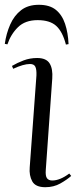

<svg xmlns="http://www.w3.org/2000/svg" viewBox="-28 -767 334 801"><path d="M124 -452Q125 -477 119.5 -488.5Q114 -500 97 -500Q70 -500 27 -480L22 -492Q44 -505 70.5 -515Q97 -525 127 -525Q165 -525 179 -502.5Q193 -480 190 -439L163 -58Q161 -33 168 -23.5Q175 -14 190 -14Q222 -14 261 -43L269 -33Q251 -17 223.5 -1.5Q196 14 161 14Q120 14 106.5 -10.5Q93 -35 96 -69ZM134 -747Q179 -747 205 -726Q231 -705 243.5 -667.5Q256 -630 258 -583L247 -581Q233 -635 206.5 -659Q180 -683 129 -683Q77 -683 47 -653.5Q17 -624 3 -582L-8 -584Q-2 -627 14.5 -664.5Q31 -702 60 -724.5Q89 -747 134 -747Z"/></svg>

Font: Literata 72pt Light
Style: Italic
Weight: 300
Italic angle: -2°
Designer: Latin by Veronika Burian and Jose Scaglione. Greek by Irene Vlachou. Cyrillic by Vera Evstafieva
Foundry: TypeTogether
Version: Version 3.002